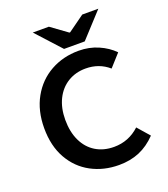

<svg xmlns="http://www.w3.org/2000/svg" viewBox="-166 -1048 1029 1178"><g transform="rotate(-20 348.5 -459.5)"><path d="M52 -356Q52 -470 99.5 -555Q147 -640 229 -685.5Q311 -731 412 -731Q481 -731 539.5 -705.5Q598 -680 638 -639L566 -559Q503 -614 415 -614Q350 -614 299 -583Q248 -552 219.5 -494.5Q191 -437 191 -360Q191 -281 219 -222.5Q247 -164 298 -133Q349 -102 417 -102Q513 -102 584 -168L652 -90Q601 -37 541.5 -12Q482 13 408 13Q308 13 227 -30.5Q146 -74 99 -157Q52 -240 52 -356ZM187 -932H292L398 -855H403L510 -932H615L468 -772H333Z"/></g></svg>

Font: Nebula Sans Semibold
Style: Regular
Weight: 600
Designer: Paul D. Hunt for Adobe (as Source Sans)
Foundry: Nebula Entertainment & Broadcasting LLC
Version: Version 1.010